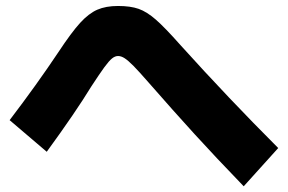

<svg xmlns="http://www.w3.org/2000/svg" viewBox="-20 -657 978 652"><path d="M484.4 -377Q452.1 -414.1 433.6 -432.9Q415 -451.7 403.3 -459.2Q391.6 -466.8 380.9 -466.8Q370.6 -466.8 360.4 -458.5Q350.1 -450.2 334.2 -428.5Q318.4 -406.7 290 -363.3Q236.3 -275.4 138.7 -141.6L12.7 -249Q105 -370.1 178.7 -480.5Q222.2 -546.4 251.7 -578.9Q281.2 -611.3 310.3 -624Q339.4 -636.7 380.9 -636.7Q422.9 -636.7 450.7 -627Q478.5 -617.2 509.3 -590.3Q540 -563.5 592.8 -503.9Q754.9 -324.2 924.8 -154.3L807.6 -24.4Q710.9 -124.5 640.6 -201.7Q570.3 -278.8 484.4 -377Z"/></svg>

Font: Pretendard JP Black
Style: Regular
Weight: 900
Designer: Base glyphs from Inter by Rasmus Andersson; Hangeul glyphs from Noto Sans CJK(Source Han Sans) by Jang Soo-young and Kan
Foundry: Kil Hyung-jin
Version: Version 1.309